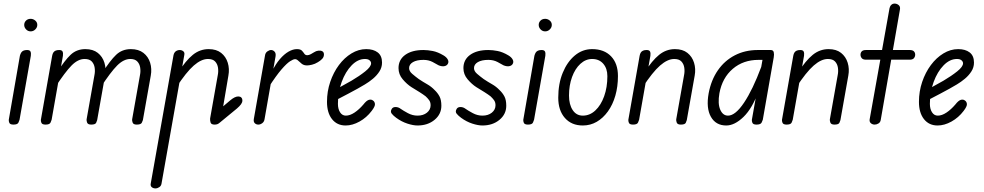

<svg xmlns="http://www.w3.org/2000/svg" viewBox="-20 -695 5488 1071"><path d="M55 0Q36 0 32 -10Q28 -20 29 -27L91 -384Q94 -395 98.5 -402Q103 -409 111 -412.5Q119 -416 131 -416Q146 -416 150 -407.5Q154 -399 152 -384L89 -27Q88 -23 83 -11.5Q78 0 55 0ZM151 -520Q136 -520 125.5 -531Q115 -542 115 -556Q115 -570 125 -580Q135 -590 151 -590Q165 -590 176.5 -580.5Q188 -571 188 -556Q188 -542 177 -531Q166 -520 151 -520Z M234 0Q215 0 211 -10Q207 -20 208 -27L271 -384Q273 -395 277.5 -402Q282 -409 290 -412.5Q298 -416 310 -416Q325 -416 329 -407.5Q333 -399 331 -384L268 -27Q267 -23 262 -11.5Q257 0 234 0ZM489 0Q470 0 466 -11Q462 -22 463 -29L507 -277Q511 -297 508 -317.5Q505 -338 492 -352Q479 -366 452 -366Q415 -366 379 -329.5Q343 -293 287 -207L299 -292Q340 -357 373.5 -389Q407 -421 456 -421Q499 -421 525.5 -400Q552 -379 562.5 -345Q573 -311 566 -273L522 -25Q521 -21 516.5 -10.5Q512 0 489 0ZM743 0Q724 0 720 -11Q716 -22 717 -29L761 -277Q765 -297 762 -317.5Q759 -338 746 -352Q733 -366 707 -366Q670 -366 633.5 -329.5Q597 -293 541 -207L553 -292Q594 -357 627.5 -389Q661 -421 710 -421Q753 -421 780 -400Q807 -379 817.5 -345Q828 -311 821 -273L777 -25Q776 -21 771 -10.5Q766 0 743 0Z M1177 0Q1158 0 1154.5 -12Q1151 -24 1152 -34L1195 -277Q1199 -297 1196 -317.5Q1193 -338 1180 -352Q1167 -366 1140 -366Q1103 -366 1061 -329.5Q1019 -293 963 -207L975 -292Q1016 -357 1055.5 -389Q1095 -421 1144 -421Q1187 -421 1213.5 -400Q1240 -379 1250.5 -345Q1261 -311 1254 -273L1225 -102L1264 -135Q1290 -157 1309 -157Q1320 -157 1326 -151Q1332 -145 1332 -134Q1332 -124 1324.5 -113.5Q1317 -103 1302 -90L1206 -11Q1198 -4 1191.5 -2Q1185 0 1177 0ZM847 356Q835 356 826.5 349Q818 342 821 328L948 -388Q950 -397 955 -403.5Q960 -410 967.5 -413Q975 -416 982 -416Q994 -416 1002.5 -409Q1011 -402 1008 -388L881 329Q879 342 868.5 349Q858 356 847 356Z M1421 0Q1409 0 1401 -8Q1393 -16 1396 -32L1458 -384Q1460 -400 1471 -408Q1482 -416 1492 -416Q1503 -416 1511.5 -407Q1520 -398 1517 -380L1456 -32Q1454 -16 1443 -8Q1432 0 1421 0ZM1479 -209 1497 -296Q1517 -337 1541 -365Q1565 -393 1589.5 -407Q1614 -421 1636 -421Q1656 -421 1664 -412.5Q1672 -404 1677.5 -395.5Q1683 -387 1694 -387Q1703 -387 1714 -393Q1725 -399 1731 -403Q1743 -411 1756 -412.5Q1769 -414 1778 -409Q1787 -404 1787 -391Q1787 -377 1777 -366.5Q1767 -356 1753 -348Q1737 -338 1720 -334Q1703 -330 1693 -330Q1675 -330 1663.5 -339Q1652 -348 1643.5 -356.5Q1635 -365 1626 -365Q1616 -365 1597.5 -353Q1579 -341 1550 -307.5Q1521 -274 1479 -209Z M1908 5Q1860 5 1832 -30.5Q1804 -66 1804 -127Q1804 -185 1822 -238Q1840 -291 1870.5 -332Q1901 -373 1940.5 -397Q1980 -421 2023 -421Q2063 -421 2087 -402.5Q2111 -384 2111 -346Q2111 -319 2096.5 -296.5Q2082 -274 2060.5 -256Q2039 -238 2015.5 -224Q1992 -210 1974 -200Q1952 -188 1923 -172.5Q1894 -157 1870.5 -145Q1847 -133 1838 -128L1852 -196Q1865 -203 1880 -211Q1895 -219 1910.5 -228Q1926 -237 1941 -245Q1985 -271 2017.5 -297Q2050 -323 2050 -342Q2050 -351 2041.5 -358.5Q2033 -366 2016 -366Q1976 -366 1941.5 -330.5Q1907 -295 1886 -238Q1865 -181 1865 -116Q1865 -87 1877 -68.5Q1889 -50 1909 -50Q1932 -50 1957.5 -67Q1983 -84 2007 -112Q2024 -134 2037.5 -138Q2051 -142 2061 -134Q2070 -128 2071.5 -115Q2073 -102 2053 -76Q2025 -39 1985.5 -17Q1946 5 1908 5Z M2309 5Q2285 5 2252.5 -5.5Q2220 -16 2190 -38Q2175 -49 2165.5 -60.5Q2156 -72 2165 -87Q2171 -98 2186.5 -98Q2202 -98 2215 -88Q2229 -78 2255 -64Q2281 -50 2309 -50Q2341 -50 2361.5 -66.5Q2382 -83 2382 -108Q2382 -125 2373.5 -136.5Q2365 -148 2354 -158Q2341 -168 2320.5 -181Q2300 -194 2275 -209Q2250 -225 2226.5 -252.5Q2203 -280 2203 -315Q2203 -362 2240.5 -389Q2278 -416 2342 -416Q2366 -416 2394 -410.5Q2422 -405 2454 -386Q2471 -376 2478 -362.5Q2485 -349 2477 -337Q2470 -327 2456 -325.5Q2442 -324 2426 -331Q2416 -337 2393.5 -349Q2371 -361 2342 -361Q2305 -361 2283.5 -348.5Q2262 -336 2262 -315Q2262 -298 2279.5 -283Q2297 -268 2316 -254Q2340 -238 2363 -225Q2386 -212 2405 -192Q2421 -177 2431.5 -157.5Q2442 -138 2442 -105Q2442 -58 2404 -26.5Q2366 5 2309 5Z M2671 5Q2647 5 2614.5 -5.5Q2582 -16 2552 -38Q2537 -49 2527.5 -60.5Q2518 -72 2527 -87Q2533 -98 2548.5 -98Q2564 -98 2577 -88Q2591 -78 2617 -64Q2643 -50 2671 -50Q2703 -50 2723.5 -66.5Q2744 -83 2744 -108Q2744 -125 2735.5 -136.5Q2727 -148 2716 -158Q2703 -168 2682.5 -181Q2662 -194 2637 -209Q2612 -225 2588.5 -252.5Q2565 -280 2565 -315Q2565 -362 2602.5 -389Q2640 -416 2704 -416Q2728 -416 2756 -410.5Q2784 -405 2816 -386Q2833 -376 2840 -362.5Q2847 -349 2839 -337Q2832 -327 2818 -325.5Q2804 -324 2788 -331Q2778 -337 2755.5 -349Q2733 -361 2704 -361Q2667 -361 2645.5 -348.5Q2624 -336 2624 -315Q2624 -298 2641.5 -283Q2659 -268 2678 -254Q2702 -238 2725 -225Q2748 -212 2767 -192Q2783 -177 2793.5 -157.5Q2804 -138 2804 -105Q2804 -58 2766 -26.5Q2728 5 2671 5Z M2925 0Q2906 0 2902 -10Q2898 -20 2899 -27L2961 -384Q2964 -395 2968.5 -402Q2973 -409 2981 -412.5Q2989 -416 3001 -416Q3016 -416 3020 -407.5Q3024 -399 3022 -384L2959 -27Q2958 -23 2953 -11.5Q2948 0 2925 0ZM3021 -520Q3006 -520 2995.5 -531Q2985 -542 2985 -556Q2985 -570 2995 -580Q3005 -590 3021 -590Q3035 -590 3046.5 -580.5Q3058 -571 3058 -556Q3058 -542 3047 -531Q3036 -520 3021 -520Z M3231 5Q3168 5 3131 -37Q3094 -79 3094 -150Q3094 -228 3119 -289Q3144 -350 3186.5 -385.5Q3229 -421 3283 -421Q3350 -421 3388.5 -381Q3427 -341 3427 -271Q3427 -212 3412.5 -161.5Q3398 -111 3371 -73.5Q3344 -36 3308.5 -15.5Q3273 5 3231 5ZM3231 -50Q3270 -50 3301 -79Q3332 -108 3350 -158Q3368 -208 3368 -270Q3368 -313 3345 -339.5Q3322 -366 3283 -366Q3247 -366 3217.5 -339Q3188 -312 3171 -265.5Q3154 -219 3154 -162Q3154 -112 3174.5 -81Q3195 -50 3231 -50Z M3511 0Q3492 0 3488 -10Q3484 -20 3485 -27L3548 -384Q3550 -395 3554.5 -402Q3559 -409 3567 -412.5Q3575 -416 3587 -416Q3602 -416 3606 -407.5Q3610 -399 3608 -384L3545 -27Q3544 -23 3539 -11.5Q3534 0 3511 0ZM3778 0Q3759 0 3755 -11Q3751 -22 3752 -29L3796 -277Q3800 -297 3797 -317.5Q3794 -338 3781 -352Q3768 -366 3741 -366Q3704 -366 3662 -329.5Q3620 -293 3564 -207L3576 -292Q3617 -357 3656.5 -389Q3696 -421 3745 -421Q3788 -421 3814.5 -400Q3841 -379 3851.5 -345Q3862 -311 3855 -273L3811 -25Q3810 -21 3805.5 -10.5Q3801 0 3778 0Z M4031 5Q3973 5 3945.5 -43.5Q3918 -92 3933 -175Q3947 -249 3984.5 -303Q4022 -357 4079 -386.5Q4136 -416 4207 -416H4269L4260 -361H4211Q4126 -361 4067.5 -311Q4009 -261 3993 -175Q3983 -117 3997.5 -83.5Q4012 -50 4041 -50Q4082 -50 4130.5 -122.5Q4179 -195 4226 -321L4212 -188Q4177 -91 4127.5 -43Q4078 5 4031 5ZM4200 0Q4181 0 4177 -10Q4173 -20 4174 -27L4243 -416H4279Q4293 -416 4296 -404Q4299 -392 4296 -375L4235 -27Q4234 -23 4228.5 -11.5Q4223 0 4200 0Z M4368 0Q4349 0 4345 -10Q4341 -20 4342 -27L4405 -384Q4407 -395 4411.5 -402Q4416 -409 4424 -412.5Q4432 -416 4444 -416Q4459 -416 4463 -407.5Q4467 -399 4465 -384L4402 -27Q4401 -23 4396 -11.5Q4391 0 4368 0ZM4635 0Q4616 0 4612 -11Q4608 -22 4609 -29L4653 -277Q4657 -297 4654 -317.5Q4651 -338 4638 -352Q4625 -366 4598 -366Q4561 -366 4519 -329.5Q4477 -293 4421 -207L4433 -292Q4474 -357 4513.5 -389Q4553 -421 4602 -421Q4645 -421 4671.5 -400Q4698 -379 4708.5 -345Q4719 -311 4712 -273L4668 -25Q4667 -21 4662.5 -10.5Q4658 0 4635 0Z M4859 0Q4847 0 4838 -7.5Q4829 -15 4831 -29L4942 -650Q4945 -662 4952.5 -668.5Q4960 -675 4970 -675Q4983 -675 4993 -666.5Q5003 -658 5000 -642L4893 -27Q4891 -13 4880.5 -6.5Q4870 0 4859 0ZM4811 -362Q4794 -362 4787 -370.5Q4780 -379 4780 -390Q4780 -401 4787 -408.5Q4794 -416 4811 -416H5054Q5071 -416 5078 -408.5Q5085 -401 5085 -390Q5085 -379 5078 -370.5Q5071 -362 5054 -362Z M5210 5Q5162 5 5134 -30.5Q5106 -66 5106 -127Q5106 -185 5124 -238Q5142 -291 5172.5 -332Q5203 -373 5242.5 -397Q5282 -421 5325 -421Q5365 -421 5389 -402.5Q5413 -384 5413 -346Q5413 -319 5398.5 -296.5Q5384 -274 5362.5 -256Q5341 -238 5317.5 -224Q5294 -210 5276 -200Q5254 -188 5225 -172.5Q5196 -157 5172.5 -145Q5149 -133 5140 -128L5154 -196Q5167 -203 5182 -211Q5197 -219 5212.5 -228Q5228 -237 5243 -245Q5287 -271 5319.5 -297Q5352 -323 5352 -342Q5352 -351 5343.5 -358.5Q5335 -366 5318 -366Q5278 -366 5243.5 -330.5Q5209 -295 5188 -238Q5167 -181 5167 -116Q5167 -87 5179 -68.5Q5191 -50 5211 -50Q5234 -50 5259.5 -67Q5285 -84 5309 -112Q5326 -134 5339.5 -138Q5353 -142 5363 -134Q5372 -128 5373.5 -115Q5375 -102 5355 -76Q5327 -39 5287.5 -17Q5248 5 5210 5Z"/></svg>

Font: Edu VIC WA NT Beginner
Style: Regular
Weight: 400
Designer: Tina and Corey Anderson
Foundry: Google for Education
Version: Version 1.003